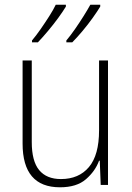

<svg xmlns="http://www.w3.org/2000/svg" viewBox="-20 -786 562 816"><path d="M439 -529V0H408L404 -103H401Q385 -59 345.5 -24.5Q306 10 235 10Q76 10 76 -176V-529H115V-182Q115 -101 146.5 -63Q178 -25 239 -25Q315 -25 358 -76Q401 -127 401 -232V-529ZM406 -758Q394 -738 374 -710Q354 -682 330.5 -654Q307 -626 287 -606H262V-614Q279 -634 298.5 -662Q318 -690 335.5 -718Q353 -746 364 -766H406ZM260 -758Q248 -738 228 -710.5Q208 -683 184.5 -655Q161 -627 141 -606H116V-614Q133 -634 152.5 -662Q172 -690 189.5 -717.5Q207 -745 217 -766H260Z"/></svg>

Font: Noto Sans Lao Looped SemiCondensed ExtraLight
Style: Regular
Weight: 200
Width: 4
Designer: Mark Frömberg, Ben Mitchell
Foundry: The Fontpad Ltd
Version: Version 1.002; ttfautohint (v1.8.4.7-5d5b)